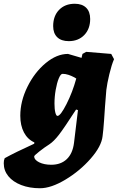

<svg xmlns="http://www.w3.org/2000/svg" viewBox="-95 -760 627 1022"><path d="M-75 109Q-75 100 -74 95L-70 82Q-14 51 87 5L88 -2Q52 -18 32.5 -55Q13 -92 13 -144Q13 -221 51 -298Q89 -375 148 -424Q207 -473 267 -473L339 -452L344 -473L364 -484L497 -473L512 -445Q499 -415 487 -365Q475 -315 471 -281Q470 -275 464 -194Q463 -176 459 -120Q455 -64 451 -35Q445 19 387.5 84.5Q330 150 253.5 196Q177 242 118 242Q62 242 18 225Q-26 208 -50.5 178Q-75 148 -75 109ZM311 -342Q308 -344 297 -350Q286 -356 270 -361.5Q254 -367 238 -367Q228 -367 218 -343Q208 -319 201.5 -282Q195 -245 195 -209Q195 -179 199.5 -161Q204 -143 211 -143Q227 -143 259 -206Q291 -269 311 -342ZM299 0 320 -174 310 -177Q246 -78 219 -43Q192 -8 168 8Q141 25 114 46.5Q87 68 87 72Q87 91 113.5 104Q140 117 178 117Q229 117 260.5 87Q292 57 299 0ZM188 -621Q188 -675 219.5 -707.5Q251 -740 303 -740Q342 -740 363.5 -719Q385 -698 385 -659Q385 -606 353.5 -573.5Q322 -541 271 -541Q231 -541 209.5 -562Q188 -583 188 -621Z"/></svg>

Font: Alegreya Black
Style: Italic
Weight: 900
Italic angle: -7°
Designer: Juan Pablo del Peral
Foundry: Huerta Tipografica
Version: Version 2.007; ttfautohint (v1.6)